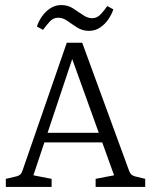

<svg xmlns="http://www.w3.org/2000/svg" viewBox="-20 -739 595 759"><path d="M140 -214H390L405 -176H128ZM491 -62Q497 -46 513 -42L554 -32V0H358V-32L431 -46L252 -543H278L112 -46L184 -32V0H3V-32L46 -42Q64 -47 68 -62L244 -570H305ZM332 -617Q306 -617 285.5 -630Q265 -643 247 -656Q229 -669 210 -669Q190 -669 175.5 -652.5Q161 -636 150 -621L126 -634Q132 -654 145.5 -673.5Q159 -693 178.5 -706Q198 -719 222 -719Q248 -719 268.5 -706Q289 -693 307.5 -680Q326 -667 344 -667Q364 -667 379 -683.5Q394 -700 404 -715L428 -702Q422 -683 408.5 -663Q395 -643 375.5 -630Q356 -617 332 -617Z"/></svg>

Font: Yrsa Light
Style: Regular
Weight: 300
Designer: Anna Giedrys (Yrsa+Rasa design), David Brezina (Yrsa art-direction, Rasa art-direction, design)
Foundry: Rosetta Type Foundry
Version: Version 2.004